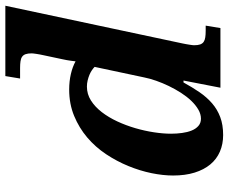

<svg xmlns="http://www.w3.org/2000/svg" viewBox="-116 -500 826 693"><g transform="rotate(90 296.5 -153.0)"><path d="M432.1 -357.9Q432.1 -378.4 429.4 -397.7Q426.8 -417 420.7 -432.1Q414.6 -447.3 404.1 -456.5Q393.6 -465.8 377.9 -465.8Q361.3 -465.8 345 -456.3Q328.6 -446.8 313.2 -430.7Q297.9 -414.6 284.4 -393.6Q271 -372.6 260 -349.9Q249 -327.1 241 -304.2Q232.9 -281.2 229 -261.2L190.9 -82Q195.3 -77.6 202.6 -72.5Q210 -67.4 219.2 -63.5Q228.5 -59.6 239.5 -56.9Q250.5 -54.2 262.2 -54.2Q289.1 -54.2 312.3 -68.8Q335.4 -83.5 354.2 -107.9Q373 -132.3 387.7 -163.8Q402.3 -195.3 412.1 -229Q421.9 -262.7 427 -296.1Q432.1 -329.6 432.1 -357.9ZM-29.8 240.2 106 -397.9Q107.4 -404.3 108.6 -411.1Q109.9 -418 110.8 -424.1Q111.8 -430.2 112.3 -434.6Q112.8 -439 112.8 -440.9Q112.8 -454.6 109.9 -462.9Q106.9 -471.2 100.6 -475.6Q94.2 -480 84.2 -481.4Q74.2 -482.9 60.1 -482.9H42L50.8 -536.1H266.1L240.2 -402.8H247.1Q264.2 -434.1 282.2 -460.4Q300.3 -486.8 322.3 -505.9Q344.2 -524.9 372.1 -535.4Q399.9 -545.9 437 -545.9Q469.7 -545.9 496.8 -534.2Q523.9 -522.5 543 -499.5Q562 -476.6 572.5 -442.9Q583 -409.2 583 -365.2Q583 -329.1 574.5 -287.4Q565.9 -245.6 548.8 -203.9Q531.7 -162.1 506.1 -123.5Q480.5 -85 445.8 -55.4Q411.1 -25.9 367.9 -8.1Q324.7 9.8 272.9 9.8Q242.7 9.8 216.6 3.7Q190.4 -2.4 170.9 -13.2Q170.4 -5.4 168.9 2.9Q168 9.8 166.5 18.3Q165 26.9 163.1 35.2L148.9 102.1Q147.5 108.4 146.2 115.2Q145 122.1 144 128.2Q143.1 134.3 142.6 138.7Q142.1 143.1 142.1 145Q142.1 158.7 145 167Q147.9 175.3 154.3 179.7Q160.6 184.1 170.7 185.5Q180.7 187 194.8 187H232.9L224.1 240.2Z"/></g></svg>

Font: Droid Serif
Style: Bold Italic
Weight: 700
Italic angle: -12°
Designer: Monotype Design team
Foundry: Monotype Imaging Inc.
Version: Version 1.03